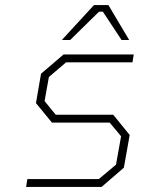

<svg xmlns="http://www.w3.org/2000/svg" viewBox="-20 -738 561 758"><path d="M224 -580 351 -718H408L490 -580H460L386 -692H371L257 -580ZM83 0 88 -31H370L438 -88L458 -200L413 -254H185L122 -331L142 -447L231 -523H508L503 -492H241L173 -434L156 -339L200 -285H427L492 -205L469 -76L381 0Z"/></svg>

Font: Tomorrow ExtraLight
Style: Italic
Weight: 275
Italic angle: -10°
Designer: Tony de Marco, Monica Rizzolli
Foundry: Just in Type
Version: Version 2.002